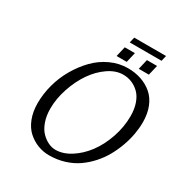

<svg xmlns="http://www.w3.org/2000/svg" viewBox="-205 -1044 1138 1202"><g transform="rotate(30 364.0 -442.5)"><path d="M97.2 0ZM97.2 0ZM628.4 -740.2ZM555.2 -813H628.4L611.3 -740.2H538.1ZM395 -813H468.3L451.2 -740.2H377.9ZM321.8 9.8Q278.8 9.8 239.5 -5.4Q200.2 -20.5 167.7 -49.8Q135.3 -79.1 116.2 -127.9Q97.2 -176.8 97.2 -238.8Q97.2 -304.7 115.5 -372.6Q133.8 -440.4 168.7 -500.5Q203.6 -560.5 249.5 -607.7Q295.4 -654.8 355.2 -682.4Q415 -710 479 -710Q531.2 -710 575.7 -694.8Q620.1 -679.7 654.5 -650.4Q689 -621.1 708.5 -573Q728 -524.9 728 -462.9Q728 -421.4 720.2 -377Q712.4 -332.5 695.8 -286.1Q679.2 -239.7 655.5 -197Q631.8 -154.3 597.9 -116.5Q564 -78.6 523.7 -50.5Q483.4 -22.5 431.4 -6.3Q379.4 9.8 321.8 9.8ZM473.1 -660.2Q419.9 -660.2 366.5 -623.3Q313 -586.4 273.2 -528.3Q233.4 -470.2 208.3 -395.3Q183.1 -320.3 183.1 -248Q183.1 -195.8 198 -154.3Q212.9 -112.8 236.6 -88.9Q260.3 -64.9 286.6 -52.5Q313 -40 338.9 -40Q393.6 -40 448.5 -75Q503.4 -109.9 545.9 -166.5Q588.4 -223.1 615.2 -300.5Q642.1 -377.9 642.1 -458Q642.1 -509.3 627.9 -549.1Q613.8 -588.9 589.6 -612.5Q565.4 -636.2 535.9 -648.2Q506.3 -660.2 473.1 -660.2ZM416 -895H646L636.7 -855H406.7Z"/></g></svg>

Font: Pfennig
Style: Italic
Weight: 500
Italic angle: -13°
Version: Version 20120410 ; ttfautohint (v0.8)